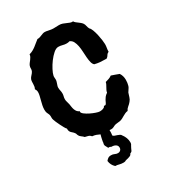

<svg xmlns="http://www.w3.org/2000/svg" viewBox="-191 -693 896 998"><g transform="rotate(-30 257.0 -193.5)"><path d="M335.9 128.9Q335.9 136.7 333.5 141.1Q331.1 145.5 328.1 149.9Q329.1 149.9 327.4 152.3Q325.7 154.8 324.2 157.2L325.2 155.8L321.8 163.1Q318.8 170.9 316.4 173.6Q314 176.3 312 177Q310.1 177.7 308.3 178.2Q306.6 178.7 305.2 182.1Q302.7 187.5 297.4 190.2Q292 192.9 285.4 194.6Q278.8 196.3 272.5 197.8Q266.1 199.2 262.2 202.1L254.9 203.1H251Q238.8 203.1 228 200Q217.3 196.8 206.1 196.8Q187 179.7 184.1 153.8Q190.9 145.5 197.3 141.4Q203.6 137.2 213.9 137.2Q226.1 137.2 234.6 141.6Q243.2 146 252 146Q261.7 146 267.8 140.1Q273.9 134.3 273.9 125Q273.9 116.2 269.3 111.1Q264.6 106 258.3 103.5Q252 101.1 246.1 100.6Q240.2 100.1 237.8 100.1L232.9 97.2Q231.4 97.2 230.5 96.7Q229.5 96.2 227.1 96.2Q226.1 96.2 224.9 96.2Q223.6 96.2 222.2 97.2L215.8 85Q214.4 82.5 212.6 79.1Q210.9 75.7 210.9 68.8Q210.9 65.9 211.9 65.2Q212.9 64.5 212.9 62V59.1Q212.9 57.6 213.6 53.2Q214.4 48.8 215.6 42.7Q216.8 36.6 218.5 29.5Q220.2 22.5 222.2 16.1Q211.4 10.7 201.7 7.3Q191.9 3.9 179.2 2.9Q172.9 -5.4 162.8 -8.5Q152.8 -11.7 144 -13.2Q141.6 -16.6 137.9 -19.5Q134.3 -22.5 130.6 -25.1Q127 -27.8 123.5 -31.2Q120.1 -34.7 118.2 -39.1Q115.7 -43 115 -47.1Q114.3 -51.3 110.8 -55.2Q106.9 -61 102.3 -64.7Q97.7 -68.4 94 -72.3Q90.3 -76.2 87.9 -81.8Q85.4 -87.4 85.9 -97.2Q82 -100.6 75.9 -111.3Q69.8 -122.1 64 -134Q58.1 -146 53.2 -157.2Q48.3 -168.5 46.9 -173.8Q44.4 -180.7 44.9 -188Q45.4 -195.3 43.9 -203.1Q42 -209.5 40 -213.1Q38.1 -216.8 36.6 -220.2Q35.2 -223.6 34.2 -228Q33.2 -232.4 33.2 -240.2Q33.2 -252.9 35.9 -265.9Q38.6 -278.8 42 -291.5Q45.4 -304.2 48.1 -315.7Q50.8 -327.1 50.8 -336.9Q50.8 -343.3 48.8 -348.4Q46.9 -353.5 43.9 -357.9Q47.9 -364.7 48.8 -371.6Q49.8 -378.4 50 -385.5Q50.3 -392.6 50.5 -399.4Q50.8 -406.2 53.2 -413.1Q57.1 -421.9 64.2 -429Q71.3 -436 76.2 -444.8Q80.1 -452.6 79.6 -460.9Q79.1 -469.2 82 -477.1Q85 -484.4 89.6 -490.2Q94.2 -496.1 98.9 -502.2Q103.5 -508.3 106.9 -514.6Q110.4 -521 110.8 -528.8Q122.6 -531.7 132.3 -537.1Q142.1 -542.5 150.9 -549.1Q159.7 -555.7 168.2 -563Q176.8 -570.3 186 -577.1H189.9Q195.3 -577.1 201.2 -579.1Q207 -581.1 212.9 -583.5Q218.8 -585.9 224.6 -587.9Q230.5 -589.8 235.8 -589.8Q245.1 -589.8 254.2 -587.4Q263.2 -585 272.9 -584Q284.2 -582.5 295.7 -583.3Q307.1 -584 318.8 -584Q330.6 -584 340.1 -580.6Q349.6 -577.1 358.2 -573.2Q366.7 -569.3 375 -566.2Q383.3 -563 392.1 -564Q395.5 -558.1 400.9 -553.7Q406.2 -549.3 412.1 -545.2Q418 -541 423.8 -536.1Q429.7 -531.2 434.1 -524.9Q438.5 -518.1 440.4 -508.3Q442.4 -498.5 446.8 -490.2Q453.6 -484.9 459.2 -470Q464.8 -455.1 468.8 -437.5Q472.7 -419.9 474.9 -403.6Q477.1 -387.2 477.1 -378.9Q477.1 -367.7 475.1 -356.9Q473.1 -346.2 473.1 -335Q463.9 -331.1 459.2 -322.8Q454.6 -314.5 446.8 -309.1H438Q422.4 -309.1 406.7 -310.5Q391.1 -312 376 -315.9Q368.2 -322.3 364.7 -335.7Q361.3 -349.1 359.9 -366Q358.4 -382.8 357.7 -401.4Q356.9 -419.9 353.8 -436.5Q350.6 -453.1 344 -465.8Q337.4 -478.5 324.2 -483.9Q315.9 -481 307.1 -481Q294.9 -481 283 -484.4Q271 -487.8 258.8 -487.8Q245.1 -487.8 229.5 -474.1Q213.9 -460.4 200 -441.7Q186 -422.9 175.8 -403.1Q165.5 -383.3 163.1 -371.1Q161.6 -364.7 162.4 -358.9Q163.1 -353 163.1 -347.2Q163.1 -341.3 161.4 -335.7Q159.7 -330.1 158 -325Q156.2 -319.8 154.5 -314.7Q152.8 -309.6 152.8 -304.2Q152.8 -294.9 155 -285.9Q157.2 -276.9 157.2 -267.1Q157.2 -258.8 155 -251Q152.8 -243.2 152.8 -233.9Q152.8 -225.6 155.8 -217Q158.7 -208.5 160.2 -200.2Q161.6 -191.9 162.8 -183.1Q164.1 -174.3 167 -166.3Q169.9 -158.2 175 -151.9Q180.2 -145.5 189 -142.1L188 -139.2Q188 -131.8 199.5 -123Q210.9 -114.3 226.3 -106.7Q241.7 -99.1 256.6 -94Q271.5 -88.9 278.8 -88.9Q287.1 -88.9 294.2 -90.6Q301.3 -92.3 308.1 -97.2L311 -103H320.8Q325.7 -107.4 328.1 -113.3Q330.6 -119.1 334 -125.7Q337.4 -132.3 343 -139.6Q348.6 -147 359.9 -154.8Q360.8 -162.1 364 -168.5Q367.2 -174.8 370.6 -180.9Q374 -187 377.2 -193.1Q380.4 -199.2 381.8 -206.1Q392.6 -209 402.6 -212.4Q412.6 -215.8 420.9 -222.2Q432.1 -218.8 443.4 -214.4Q454.6 -210 465.8 -206.1Q478 -188 478 -164.1Q478 -154.8 476.8 -146Q475.6 -137.2 473.1 -128.9Q470.2 -120.6 465.1 -114Q460 -107.4 456.1 -100.1Q451.7 -87.9 448.5 -76.4Q445.3 -64.9 437 -55.2Q429.2 -45.4 419.4 -37.8Q409.7 -30.3 404.8 -19Q396 -18.1 388.7 -14.6Q381.3 -11.2 374.3 -7.1Q367.2 -2.9 359.9 1Q352.5 4.9 344.2 6.8Q337.4 8.3 330.8 8.3Q324.2 8.3 317.9 9.8Q308.1 12.2 300.8 16.6Q293.5 21 283.2 21Q279.8 21 277.6 20.5Q275.4 20 273.9 20V21Q273.9 29.3 273.7 36.4Q273.4 43.5 272 51.8Q275.4 56.2 282 58.6Q288.6 61 295.7 63.2Q302.7 65.4 309.1 68.8Q315.4 72.3 317.9 79.1V78.1Q326.2 89.4 331.1 102.3Q335.9 115.2 335.9 128.9Z"/></g></svg>

Font: Margarine
Style: Regular
Weight: 400
Designer: Astigmatic (AOETI)
Foundry: Astigmatic (AOETI)
Version: Version 1.000